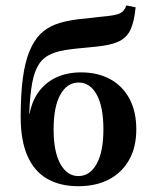

<svg xmlns="http://www.w3.org/2000/svg" viewBox="-20 -655 556 687"><path d="M259.7 11.3Q195.2 11.3 148.8 -15.3Q102.4 -41.9 78.2 -97.2Q54 -152.4 54 -236.3Q54 -316.9 61.7 -375Q69.4 -433.1 85.5 -471.8Q101.6 -510.5 125 -533.9Q147.6 -555.6 178.6 -567.7Q209.7 -579.8 261.3 -586.3Q279.8 -587.9 297.2 -589.9Q314.5 -591.9 331.5 -594Q348.4 -596 366.1 -597.6Q387.1 -600 399.6 -603.6Q412.1 -607.3 419.8 -614.9Q427.4 -622.6 432.3 -635.5L465.3 -629Q460.5 -577.4 446.8 -548.4Q433.1 -519.4 403.6 -506Q374.2 -492.7 321.8 -487.9Q308.9 -486.3 294 -485.1Q279 -483.9 264.1 -482.3Q249.2 -480.6 235.5 -479Q191.9 -474.2 163.7 -462.1Q135.5 -450 119.4 -425.4Q103.2 -400.8 95.2 -358.1Q87.1 -315.3 84.7 -248.4H93.5L83.9 -235.5Q91.1 -287.1 115.7 -322.6Q140.3 -358.1 179.4 -377Q218.5 -396 270.2 -396Q329.8 -396 374.2 -371.8Q418.5 -347.6 443.1 -302Q467.7 -256.5 467.7 -191.9Q467.7 -128.2 441.9 -82.7Q416.1 -37.1 369.8 -12.9Q323.4 11.3 259.7 11.3ZM260.5 -25Q301.6 -25 325.8 -68.5Q350 -112.1 350 -191.9Q350 -272.6 326.2 -316.1Q302.4 -359.7 261.3 -359.7Q220.2 -359.7 196 -316.5Q171.8 -273.4 171.8 -191.9Q171.8 -112.1 196 -68.5Q220.2 -25 260.5 -25Z"/></svg>

Font: Playfair 9pt
Style: Bold
Weight: 700
Designer: Claus Eggers Sørensen
Foundry: Claus Eggers Sørensen
Version: Version 2.203